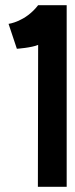

<svg xmlns="http://www.w3.org/2000/svg" viewBox="-20 -720 289 740"><path d="M237 0V-700H127C78 -636 13 -628 13 -628L45 -532C45 -532 102 -536 127 -547L126 0Z"/></svg>

Font: Advent Pro
Style: Bold
Weight: 700
Designer: Andreas Kalpakidis
Foundry: Andreas Kalpakidis
Version: Version 2.002 2008